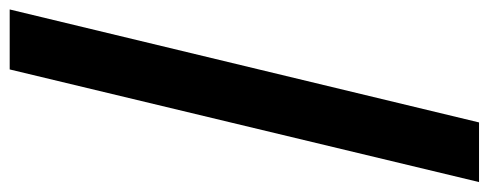

<svg xmlns="http://www.w3.org/2000/svg" viewBox="-346 -497 1008 396"><g transform="rotate(-90 158.0 -299.0)"><path d="M-19.5 185 212.8 -783H336.5L103.5 185Z"/></g></svg>

Font: Ubuntu Sans
Style: Italic
Weight: 400
Italic angle: -13.5°
Designer: Dalton Maag Ltd
Foundry: Dalton Maag Ltd
Version: Version 1.006